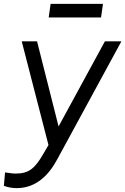

<svg xmlns="http://www.w3.org/2000/svg" viewBox="-63 -750 646 990"><path d="M458 -660 468 -730H198L188 -660ZM23 220C126 220 191 149 233 70L563 -537H478L239 -98L128 -537H49L187 -2L160 44C116 120 85 145 17 145C-3 145 -24 140 -37 139L-43 208C-23 216 0 220 23 220Z"/></svg>

Font: Plus Jakarta Sans
Style: Italic
Weight: 400
Italic angle: -8°
Designer: Gumpita Rahayu
Foundry: Tokotype
Version: Version 2.071;gftools[0.9.30]